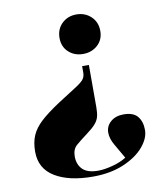

<svg xmlns="http://www.w3.org/2000/svg" viewBox="-85 -607 758 895"><g transform="rotate(-10 294.5 -159.0)"><path d="M354 -296V-95Q354 -69 349.5 -51.5Q345 -34 330.5 -17.5Q316 -1 286 21Q255 44 235 61.5Q215 79 215 113Q215 151 238 174Q261 197 312 197Q341 197 380.5 186.5Q420 176 446 159Q425 122 406.5 90.5Q388 59 388 31Q388 0 411.5 -20.5Q435 -41 473 -41Q519 -41 539 -16.5Q559 8 559 48Q559 87 525 127Q491 167 428.5 193.5Q366 220 283 220Q170 220 103.5 179.5Q37 139 37 59Q37 15 51 -17.5Q65 -50 97 -79.5Q129 -109 185 -146Q237 -180 267 -198.5Q297 -217 309.5 -230.5Q322 -244 322 -265V-296ZM337 -538Q378 -538 406 -511.5Q434 -485 434 -443Q434 -402 406 -376.5Q378 -351 337 -351Q296 -351 268.5 -376.5Q241 -402 241 -443Q241 -485 268.5 -511.5Q296 -538 337 -538Z"/></g></svg>

Font: Display Black
Style: Regular
Weight: 900
Designer: Latin by Veronika Burian and Jose Scaglione. Greek by Irene Vlachou. Cyrillic by Vera Evstafieva.
Foundry: TypeTogether
Version: Version 3.002